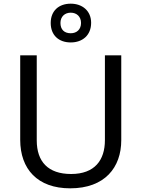

<svg xmlns="http://www.w3.org/2000/svg" viewBox="-20 -1015 771 1045"><path d="M365 -784C429 -784 476 -823 476 -891C476 -956 428 -995 365 -995C300 -995 256 -956 256 -890C256 -823 300 -784 365 -784ZM365 -834C329 -834 309 -855 309 -890C309 -925 333 -946 365 -946C397 -946 421 -925 421 -890C421 -855 398 -834 365 -834ZM640 -252V-714H551V-252C551 -144 496 -68 367 -68C242 -68 180 -135 180 -251V-714H90V-254C90 -95 184 10 362 10C551 10 640 -104 640 -252Z"/></svg>

Font: Noto Sans Arabic
Style: Regular
Weight: 400
Designer: Monotype Design Team, Nadine Chahine, Nizar Qandah and Khaled Hosny
Foundry: Monotype Imaging Inc.
Version: Version 2.012